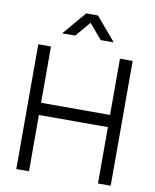

<svg xmlns="http://www.w3.org/2000/svg" viewBox="-100 -1015 883 1091"><g transform="rotate(10 342.0 -470.0)"><path d="M193 -805 307.7 -940H375.7L490.3 -805H415.3L341.7 -891.7L268 -805ZM70 0V-720H143.3V-395.3H541.3V-720H614.7V0H541.3V-325H143.3V0Z"/></g></svg>

Font: Hauora
Style: Regular
Weight: 400
Designer: Wayne Shih
Foundry: WCYS
Version: Version 1.001